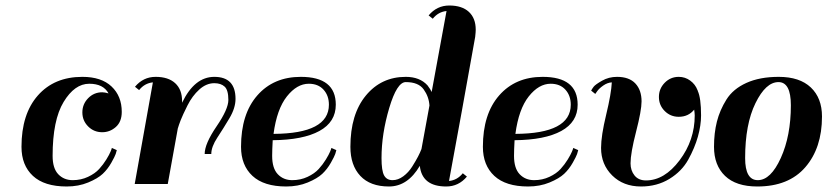

<svg xmlns="http://www.w3.org/2000/svg" viewBox="-20 -668 3004 697"><path d="M351 -333Q360 -333 374 -329Q355 -364 304 -364Q251 -364 211 -298Q171 -232 171 -102Q171 -57 191.5 -35.5Q212 -14 244 -14Q274 -14 299.5 -26Q325 -38 340 -54.5Q355 -71 366 -89Q377 -107 381.5 -118Q386 -129 386 -131L404 -123Q403 -118 400 -109Q397 -100 384 -77Q371 -54 353 -37Q335 -20 300 -5.5Q265 9 222 9Q141 9 99.5 -29.5Q58 -68 58 -135Q58 -254 117.5 -321.5Q177 -389 279 -389Q348 -389 385 -354Q422 -319 422 -262Q422 -226 400.5 -207Q379 -188 351 -188Q321 -188 300 -209Q279 -230 279 -260Q279 -290 300 -311.5Q321 -333 351 -333Z M485 -341 470 -353Q500 -389 545 -389Q591 -389 616 -366Q641 -343 641 -301V-295Q686 -389 758 -389Q835 -389 835 -309Q835 -276 813 -239Q791 -202 769 -168.5Q747 -135 747 -109H723Q723 -146 766 -209Q809 -272 809 -305Q809 -341 795.5 -353.5Q782 -366 758 -366Q729 -366 703.5 -343Q678 -320 660.5 -285Q643 -250 636 -232Q629 -214 625 -200V-199L589 0H469L535 -369Q505 -366 485 -341Z M1072 -389Q1199 -389 1199 -288Q1199 -225 1139.5 -192.5Q1080 -160 970 -159Q968 -123 968 -102Q968 -57 988.5 -35.5Q1009 -14 1041 -14Q1071 -14 1096.5 -26Q1122 -38 1137 -54.5Q1152 -71 1163 -89Q1174 -107 1178.5 -118Q1183 -129 1183 -131L1201 -123Q1200 -118 1197 -109Q1194 -100 1181 -77Q1168 -54 1150 -37Q1132 -20 1097 -5.5Q1062 9 1019 9Q938 9 896.5 -29.5Q855 -68 855 -135Q855 -254 914 -321.5Q973 -389 1072 -389ZM1101 -364Q1058 -364 1021.5 -318Q985 -272 973 -182Q1174 -183 1174 -288Q1174 -321 1154.5 -342.5Q1135 -364 1101 -364Z M1610 -11Q1640 -14 1660 -39L1675 -27Q1645 9 1600 9Q1512 9 1504 -66Q1460 9 1392 9Q1324 9 1288 -29.5Q1252 -68 1252 -135Q1252 -253 1308 -321Q1364 -389 1453 -389Q1504 -389 1532 -358Q1544 -342 1547 -334L1601 -628Q1571 -625 1551 -600L1536 -612Q1566 -648 1611 -648Q1657 -648 1682 -625Q1707 -602 1707 -560Q1707 -552 1705 -534Q1656 -259 1610 -11ZM1405 -14Q1425 -14 1444 -28Q1463 -42 1476.5 -63.5Q1490 -85 1497.5 -99.5Q1505 -114 1510 -127L1539 -285Q1537 -317 1518 -343.5Q1499 -370 1453 -370Q1421 -370 1393 -276Q1365 -182 1365 -94Q1365 -48 1374.5 -31Q1384 -14 1405 -14Z M1950 -389Q2077 -389 2077 -288Q2077 -225 2017.5 -192.5Q1958 -160 1848 -159Q1846 -123 1846 -102Q1846 -57 1866.5 -35.5Q1887 -14 1919 -14Q1949 -14 1974.5 -26Q2000 -38 2015 -54.5Q2030 -71 2041 -89Q2052 -107 2056.5 -118Q2061 -129 2061 -131L2079 -123Q2078 -118 2075 -109Q2072 -100 2059 -77Q2046 -54 2028 -37Q2010 -20 1975 -5.5Q1940 9 1897 9Q1816 9 1774.5 -29.5Q1733 -68 1733 -135Q1733 -254 1792 -321.5Q1851 -389 1950 -389ZM1979 -364Q1936 -364 1899.5 -318Q1863 -272 1851 -182Q2052 -183 2052 -288Q2052 -321 2032.5 -342.5Q2013 -364 1979 -364Z M2444 -389Q2467 -389 2485.5 -375.5Q2504 -362 2512 -341Q2513 -340 2513 -339V-338Q2525 -312 2525 -249Q2525 -213 2513.5 -172Q2502 -131 2478.5 -88.5Q2455 -46 2410 -18.5Q2365 9 2307 9Q2243 9 2202.5 -31Q2162 -71 2162 -131Q2162 -175 2180.5 -251.5Q2199 -328 2201 -369Q2185 -368 2170 -357.5Q2155 -347 2148 -337L2141 -327L2126 -339Q2129 -345 2135 -353Q2141 -361 2165.5 -375Q2190 -389 2220 -389Q2264 -389 2286.5 -365Q2309 -341 2309 -300Q2309 -267 2289 -189.5Q2269 -112 2269 -75Q2269 -49 2283.5 -31Q2298 -13 2325 -13Q2392 -13 2447 -86Q2502 -159 2502 -249Q2502 -256 2500 -270Q2479 -244 2444 -244Q2414 -244 2393 -265Q2372 -286 2372 -316Q2372 -346 2393 -367.5Q2414 -389 2444 -389Z M2572 -135Q2572 -185 2582.5 -226.5Q2593 -268 2617 -306.5Q2641 -345 2689.5 -367Q2738 -389 2807 -389Q2883 -389 2923.5 -350.5Q2964 -312 2964 -245Q2964 -131 2903.5 -61Q2843 9 2729 9Q2652 9 2612 -29.5Q2572 -68 2572 -135ZM2731 -14Q2778 -14 2814.5 -94.5Q2851 -175 2851 -286Q2851 -370 2806 -370Q2760 -370 2722.5 -293.5Q2685 -217 2685 -94Q2685 -14 2731 -14Z"/></svg>

Font: Sail
Style: Regular
Weight: 400
Designer: Miguel Hernandez
Foundry: Miguel Hernandez
Version: Version 1.002